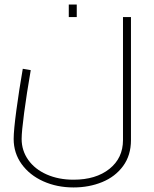

<svg xmlns="http://www.w3.org/2000/svg" viewBox="-20 -575 675 843"><path d="M40 35Q40 -3 52 -92Q64 -181 80 -273L115 -267Q97 -163 86 -80Q75 3 75 35Q75 86 104 127Q133 168 185 191Q237 214 303 214Q401 214 460.5 166.5Q520 119 520 40V-500H555V40Q555 107 520.5 154Q486 201 428.5 224.5Q371 248 303 248Q230 248 170 221Q110 194 75 145.5Q40 97 40 35ZM282 -555H317V-500H282Z"/></svg>

Font: Cairo ExtraLight
Style: Regular
Weight: 275
Designer: Mohamed Gaber, Accademia di Belle Arti di Urbino and others
Foundry: Kief Type Foundry, Accademia di Belle Arti di Urbino and others
Version: Version 3.011